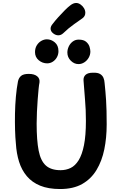

<svg xmlns="http://www.w3.org/2000/svg" viewBox="-20 -1266 808 1294"><path d="M101 -717Q106 -741 122 -754.5Q138 -768 174 -768Q211 -768 230.5 -752Q250 -736 246 -709Q243 -696 240 -665.5Q237 -635 234 -595Q231 -555 229 -512.5Q227 -470 227 -433Q227 -320 240.5 -251Q254 -182 289 -150.5Q324 -119 388 -119Q425 -119 456 -134Q487 -149 510 -186Q533 -223 546 -287.5Q559 -352 559 -451Q559 -527 553 -594.5Q547 -662 543 -723Q541 -747 556.5 -761.5Q572 -776 607 -776Q639 -777 655 -767Q671 -757 677.5 -741Q684 -725 685 -706Q688 -677 690.5 -649Q693 -621 695 -589.5Q697 -558 698 -518.5Q699 -479 699 -427Q699 -338 683 -259.5Q667 -181 630.5 -120.5Q594 -60 534 -26Q474 8 385 8Q306 8 251 -14.5Q196 -37 161 -78.5Q126 -120 108.5 -176Q91 -232 87 -299Q83 -338 81.5 -390Q80 -442 81 -499.5Q82 -557 87 -613.5Q92 -670 101 -717ZM298 -839Q266 -839 241 -860Q216 -881 216 -915Q216 -941 228 -960.5Q240 -980 258.5 -990.5Q277 -1001 296 -1001Q325 -1001 349.5 -980.5Q374 -960 374 -921Q374 -899 363.5 -880Q353 -861 335.5 -850Q318 -839 298 -839ZM509 -834Q480 -834 457 -857Q434 -880 434 -912Q434 -932 443 -952Q452 -972 469.5 -985.5Q487 -999 510 -999Q544 -999 561 -984Q578 -969 583.5 -950.5Q589 -932 589 -919Q589 -897 578 -877.5Q567 -858 548.5 -846Q530 -834 509 -834ZM373 -1028Q355 -1028 338 -1041.5Q321 -1055 321 -1073Q321 -1082 325 -1090Q329 -1098 335 -1105Q351 -1126 373 -1150.5Q395 -1175 417 -1197Q439 -1219 454 -1230Q464 -1238 474 -1242Q484 -1246 493 -1246Q508 -1246 522.5 -1236Q537 -1226 546 -1211Q555 -1196 555 -1180Q555 -1157 536 -1143Q519 -1131 480 -1103.5Q441 -1076 406 -1042Q391 -1028 373 -1028Z"/></svg>

Font: Playpen Sans SemiBold
Style: Regular
Weight: 600
Designer: Laura Meseguer, Veronika Burian, José Scaglione
Foundry: TypeTogether
Version: Version 1.001